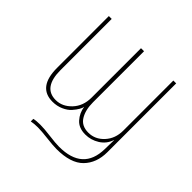

<svg xmlns="http://www.w3.org/2000/svg" viewBox="-222 -905 1353 1353"><g transform="rotate(45 455.0 -228.0)"><path d="M120.1 -173.8V-690.4H148.4V-180.7Q148.4 -6.8 273.4 -6.8Q338.9 -6.8 389.6 -60.5Q440.4 -114.3 440.4 -198.2V-690.4H470.7V-181.6Q470.7 -104.5 501 -55.7Q531.2 -6.8 598.6 -6.8Q666 -6.8 714.4 -59.6Q762.7 -112.3 762.7 -191.4V-690.4H791V-4.9Q791 102.5 727.1 168Q663.1 233.4 521.5 233.4Q487.3 233.4 422.4 225.6Q357.4 217.8 321.3 217.8Q285.2 217.8 255.9 223.6V198.2Q279.3 192.4 320.3 192.4Q359.4 192.4 423.8 200.7Q488.3 209 522.5 209Q758.8 209 762.7 -6.8L764.6 -98.6H763.7Q745.1 -43 696.8 -12.7Q648.4 17.6 592.8 17.6Q527.3 17.6 492.2 -22Q457 -61.5 449.2 -115.2Q448.2 -103.5 437 -83.5Q425.8 -63.5 404.8 -39.6Q383.8 -15.6 346.7 1Q309.6 17.6 265.6 17.6Q120.1 17.6 120.1 -173.8Z"/></g></svg>

Font: Gothic A1 Thin
Style: Regular
Weight: 250
Designer: HanYang I&C Co.,Ltd.
Foundry: HanYang I&C Co.,Ltd.
Version: Version 2.50